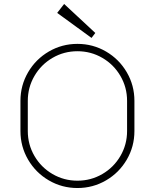

<svg xmlns="http://www.w3.org/2000/svg" viewBox="-20 -932 780 967"><path d="M657 -424V-272Q657 -194 618.5 -128Q580 -62 514 -23.5Q448 15 370 15Q292 15 226 -23.5Q160 -62 121.5 -128Q83 -194 83 -272V-424Q83 -502 121.5 -568Q160 -634 226 -672.5Q292 -711 370 -711Q448 -711 514 -672.5Q580 -634 618.5 -568Q657 -502 657 -424ZM370 -22Q438 -22 495.5 -55.5Q553 -89 586.5 -146.5Q620 -204 620 -272V-424Q620 -492 586.5 -549.5Q553 -607 495.5 -640.5Q438 -674 370 -674Q302 -674 244.5 -640.5Q187 -607 153.5 -549.5Q120 -492 120 -424V-272Q120 -204 153.5 -146.5Q187 -89 244.5 -55.5Q302 -22 370 -22ZM303 -912 268 -867 441 -741 460 -766Z"/></svg>

Font: M Major Mono Display
Style: Regular
Weight: 400
Designer: Emre Parlak
Foundry: Emre Parlak
Version: Version 2.000; ttfautohint (v1.8) -l 8 -r 50 -G 200 -x 14 -D